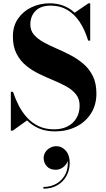

<svg xmlns="http://www.w3.org/2000/svg" viewBox="-20 -780 642 1161"><path d="M313 14.5Q257.5 14.5 215.5 -3.5Q173.5 -21.5 143.5 -52L57 10H45.5V-225H58.5Q72.5 -182.5 93.2 -142Q114 -101.5 143.8 -69Q173.5 -36.5 213.8 -17.2Q254 2 307.5 2Q355 2 389.5 -16.2Q424 -34.5 442.8 -66.8Q461.5 -99 461.5 -141.5Q461.5 -182 439.5 -209.5Q417.5 -237 381.5 -257Q345.5 -277 302.5 -294.8Q259.5 -312.5 216.5 -333.2Q173.5 -354 137.8 -383.2Q102 -412.5 80 -455.2Q58 -498 58 -560Q58 -622.5 89.2 -667.5Q120.5 -712.5 171 -736.2Q221.5 -760 280 -760Q325 -760 363 -745.8Q401 -731.5 431 -703L515 -760H525.5V-534.5H513Q493 -601 461.2 -648.2Q429.5 -695.5 386 -720.8Q342.5 -746 286.5 -746Q226.5 -746 195 -714.2Q163.5 -682.5 163.5 -632Q163.5 -595.5 185.2 -570.2Q207 -545 242.5 -525.2Q278 -505.5 320.5 -487.2Q363 -469 405.8 -446.8Q448.5 -424.5 484 -394.2Q519.5 -364 541.2 -320.5Q563 -277 563 -215Q563 -145 530 -93.5Q497 -42 440.2 -13.8Q383.5 14.5 313 14.5ZM242.5 361V350.5Q289 350.5 324.8 328.5Q360.5 306.5 378 267.5Q395.5 228.5 387.5 178H391Q391.5 195 381.2 210.8Q371 226.5 353.8 236.5Q336.5 246.5 316.5 246.5Q281.5 246.5 262.8 225.2Q244 204 244 175.5Q244 156 254.5 139.8Q265 123.5 282.8 113.8Q300.5 104 321.5 104Q354 104 377.8 131Q401.5 158 401.5 205Q401.5 248 382.2 283.5Q363 319 327.2 340Q291.5 361 242.5 361Z"/></svg>

Font: Bodoni Moda 18pt
Style: Bold
Weight: 700
Designer: Owen Earl
Foundry: indestructible type
Version: Version 2.004